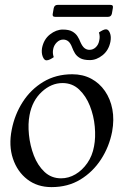

<svg xmlns="http://www.w3.org/2000/svg" viewBox="-20 -755 505 786"><path d="M191 11Q133 11 92 -20.5Q51 -52 33 -105.5Q15 -159 28 -224Q40 -286 73 -337.5Q106 -389 157.5 -420Q209 -451 276 -451Q319 -451 353 -433Q387 -415 409.5 -382.5Q432 -350 440 -307.5Q448 -265 439 -216Q427 -154 393.5 -102.5Q360 -51 309 -20Q258 11 191 11ZM230 -25Q261 -25 289 -41.5Q317 -58 337.5 -87.5Q358 -117 365 -156Q372 -192 368 -236.5Q364 -281 348 -321.5Q332 -362 304 -388.5Q276 -415 236 -415Q190 -415 151 -379Q112 -343 101 -284Q94 -248 98.5 -203.5Q103 -159 118.5 -118.5Q134 -78 162 -51.5Q190 -25 230 -25ZM309 -583Q317 -565 326 -558Q335 -551 346 -551Q361 -551 372 -561.5Q383 -572 386 -588Q388 -596 388 -604.5Q388 -613 385 -622Q392 -627 400 -631Q408 -635 414 -635Q424 -635 430 -620Q436 -605 432 -584Q425 -549 400 -529Q375 -509 348 -509Q322 -509 308 -517Q294 -525 287 -536.5Q280 -548 276 -559Q269 -578 260 -585.5Q251 -593 239 -593Q224 -593 212.5 -581.5Q201 -570 198 -555Q194 -538 200 -521Q193 -516 185 -512Q177 -508 170 -508Q161 -508 155 -523Q149 -538 152 -558Q159 -594 184.5 -614Q210 -634 237 -634Q262 -634 276 -626Q290 -618 297.5 -606Q305 -594 309 -583ZM438 -699Q435 -686 422 -686H206Q193 -686 196 -699L200 -722Q203 -735 216 -735H432Q445 -735 442 -722Z"/></svg>

Font: Young Serif Light
Style: Italic
Weight: 300
Italic angle: -10.979°
Designer: Bastien Sozeau
Foundry: NBR — Bastien Sozeau
Version: Version 5.001